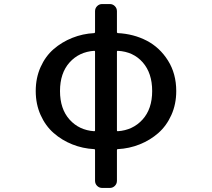

<svg xmlns="http://www.w3.org/2000/svg" viewBox="-20 -720 1040 942"><path d="M557.6 -470.7Q553.7 -470.7 553.7 -466.8V-80.1Q553.7 -76.2 557.6 -76.2Q631.8 -81.1 679.2 -133.3Q726.6 -185.5 726.6 -273.4Q726.6 -361.3 680.2 -414.1Q633.8 -466.8 557.6 -470.7ZM442.4 -76.2Q446.3 -76.2 446.3 -80.1V-466.8Q446.3 -470.7 442.4 -470.7Q368.2 -465.8 321.3 -413.6Q274.4 -361.3 274.4 -273.4Q274.4 -185.5 321.3 -133.3Q368.2 -81.1 442.4 -76.2ZM518.6 -700.2Q533.2 -700.2 543.5 -689.9Q553.7 -679.7 553.7 -665V-562.5Q553.7 -558.6 557.6 -557.6Q635.7 -553.7 699.7 -520.5Q763.7 -487.3 804.2 -422.9Q844.7 -358.4 844.7 -273.4Q844.7 -209 820.8 -155.8Q796.9 -102.5 756.8 -67.4Q716.8 -32.2 665.5 -11.7Q614.3 8.8 557.6 11.7Q553.7 11.7 553.7 16.6V167Q553.7 181.6 543.5 191.9Q533.2 202.1 518.6 202.1H481.4Q466.8 202.1 456.5 191.9Q446.3 181.6 446.3 167V16.6Q446.3 11.7 442.4 11.7Q385.7 8.8 334.5 -11.7Q283.2 -32.2 243.2 -67.4Q203.1 -102.5 179.2 -155.8Q155.3 -209 155.3 -273.4Q155.3 -337.9 179.2 -391.1Q203.1 -444.3 243.2 -479Q283.2 -513.7 334.5 -534.2Q385.7 -554.7 442.4 -557.6Q446.3 -558.6 446.3 -562.5V-665Q446.3 -679.7 456.5 -689.9Q466.8 -700.2 481.4 -700.2Z"/></svg>

Font: Gen Jyuu Gothic L Monospace Medium
Style: Regular
Weight: 500
Designer: [Source Han Sans]
Ryoko NISHIZUKA  (kana & ideographs); Paul D. Hunt (Latin, Greek & Cyrillic); Wenlong ZHANG  (bopomofo
Version: Version 1.002.20150607